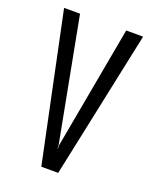

<svg xmlns="http://www.w3.org/2000/svg" viewBox="-121 -689 604 758"><g transform="rotate(20 181.5 -310.0)"><path d="M146 0 16 -620H83L181 -104L182 -88H183V-104L277 -620H348L217 0Z"/></g></svg>

Font: Smooch Sans Thin Medium
Style: Regular
Weight: 500
Version: Version 1.010